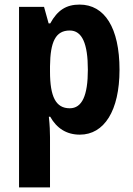

<svg xmlns="http://www.w3.org/2000/svg" viewBox="-20 -577 580 837"><path d="M327 -557C269 -557 231 -533 199 -475H192L172 -547H63V240H198V21C198 -1 197 -31 193 -68H199C227 -18 270 10 328 10C434 10 501 -94 501 -273C501 -456 436 -557 327 -557ZM284 -444C338 -444 363 -387 363 -273C363 -161 338 -105 284 -105C223 -105 198 -156 198 -265V-288C199 -396 223 -444 284 -444Z"/></svg>

Font: Noto Sans Arabic UI Cn
Style: Bold
Weight: 700
Width: 3
Designer: Monotype Design Team, Nadine Chahine and Nizar Qandah
Foundry: Monotype Imaging Inc.
Version: Version 2.010